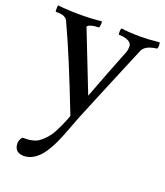

<svg xmlns="http://www.w3.org/2000/svg" viewBox="-137 -581 805 934"><g transform="rotate(20 265.5 -114.0)"><path d="M2.4 -487.3Q56.2 -481.4 115.7 -481.4Q180.7 -481.4 229 -487.3Q231 -481.9 229.5 -468Q228 -454.1 224.1 -454.1Q216.8 -454.1 205.6 -453.1Q194.3 -452.1 180.9 -447.5Q167.5 -442.9 167.5 -435.1Q167.5 -435.1 169.9 -430.7L290 -124.5Q346.7 -275.4 389.6 -381.8Q396.5 -397.9 396.5 -418Q396.5 -434.6 378.4 -444.3Q360.4 -454.1 330.6 -454.1Q326.7 -454.1 326.7 -468.5Q326.7 -482.9 330.6 -487.3Q373 -481.4 432.6 -481.4Q471.2 -481.4 527.8 -487.3Q530.3 -482.9 530.3 -473.6Q530.3 -471.2 530.3 -467.8Q529.3 -454.1 525.4 -454.1Q521 -454.1 512.2 -452.4Q503.4 -450.7 491.5 -447Q479.5 -443.4 468.8 -435.1Q458 -426.8 453.1 -415.5Q332 -126.5 283.2 -6.8Q276.9 8.8 258.8 57.4Q240.7 106 226.3 137Q211.9 168 193.8 194.8Q173.8 224.6 148.2 241.5Q122.6 258.3 95.2 258.3Q85.9 258.3 78.1 256.3Q70.3 254.4 62.5 249.5Q54.7 244.6 50 234.4Q45.4 224.1 45.4 209.5Q45.4 192.9 59.1 176.8Q77.6 176.8 88.9 175.8Q100.1 174.8 114 171.4Q127.9 168 138.7 161.1Q149.4 154.3 162.1 142.3Q174.8 130.4 188 112.3Q200.2 96.2 219.5 53.5Q238.8 10.7 242.2 -2.4Q186.5 -145 147.9 -238.5Q109.4 -332 63.5 -431.6Q60.1 -438.5 53.5 -443.1Q46.9 -447.8 41.3 -450Q35.6 -452.1 25.9 -453.1Q16.1 -454.1 13.2 -454.1Q10.3 -454.1 2.4 -454.1Q0.5 -454.1 0.5 -469.7Q0.5 -485.4 2.4 -487.3Z"/></g></svg>

Font: Crimson
Style: Regular
Weight: 400
Version: Version 0.8